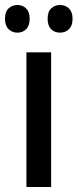

<svg xmlns="http://www.w3.org/2000/svg" viewBox="-37 -801 311 770"><path d="M168 -51H69V-591H168ZM-17 -726Q-17 -754 -2.5 -767.5Q12 -781 33 -781Q54 -781 68 -767Q82 -753 82 -726Q82 -698 68 -684Q54 -670 33 -670Q12 -670 -2.5 -684Q-17 -698 -17 -726ZM154 -726Q154 -754 168.5 -767.5Q183 -781 204 -781Q225 -781 239.5 -767Q254 -753 254 -726Q254 -698 239.5 -684Q225 -670 204 -670Q182 -670 168 -684Q154 -698 154 -726Z"/></svg>

Font: Noto Sans Tamil UI Condensed Medium
Style: Regular
Weight: 500
Width: 3
Designer: Jelle Bosma - Monotype Design Team
Foundry: Monotype Imaging Inc.
Version: Version 2.004; ttfautohint (v1.8.4.7-5d5b)